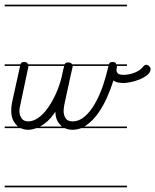

<svg xmlns="http://www.w3.org/2000/svg" viewBox="-20 -562 664 821"><path d="M523 -280H480Q480 -273 479 -269.5Q478 -266 478 -263Q478 -254 484 -248Q490 -242 509 -242Q532 -242 556 -251.5Q580 -261 592 -277Q599 -285 605 -285Q612 -285 618 -279Q624 -273 624 -267Q624 -253 610 -241.5Q596 -230 576 -222Q556 -214 537 -210.5Q518 -207 510 -207Q498 -207 486 -209Q474 -211 465 -218Q454 -182 437.5 -145Q421 -108 399.5 -77.5Q378 -47 350 -27L341 -21H523V-14H327Q309 -7 289 -7Q275 -7 262 -12Q260 -13 257 -14H135Q116 -7 100 -7Q86 -7 73 -12Q71 -13 69 -14H0V-21H57Q53 -24 50 -28Q40 -38 34 -53Q28 -68 28 -89Q28 -104 31 -122L66 -280H0V-287H67Q71 -297 83 -297Q92 -297 97 -292Q99 -289 100 -287H256Q260 -295 271 -295Q281 -295 286 -290Q288 -289 289 -287H445Q449 -297 461 -297Q470 -297 475 -292Q477 -289 478 -287H523ZM290 -276Q290 -275 290 -274L281 -234L255 -114Q254 -107 253 -100.5Q252 -94 252 -88Q252 -70 260.5 -56.5Q269 -43 290 -43Q318 -43 342 -63.5Q366 -84 385.5 -118Q405 -152 420 -195Q434 -237 444 -280H291V-279Q291 -278 290 -276ZM101 -277Q101 -276 101 -275L67 -114Q65 -107 64 -100.5Q63 -94 63 -88Q63 -71 71.5 -57Q80 -43 101 -43Q122 -43 143.5 -58Q165 -73 184 -99.5Q203 -126 218.5 -160Q234 -194 243 -230Q246 -242 248 -253.5Q250 -265 254 -277V-280H102Q102 -279 101 -277ZM523 -535H0V-542H523ZM523 239H0V232H523ZM240 -26Q230 -35 223.5 -49.5Q217 -64 217 -83Q216 -83 215 -81.5Q214 -80 213 -80L211 -76Q185 -39 154 -23Q152 -22 151 -21H245Q242 -23 240 -26Z"/></svg>

Font: Gruenewald VA 1. Klasse
Style: Regular
Weight: 400
Designer: Peter Wiegel
Foundry: Peter Wiegel, nach dem Schriftentwurf von Dr. H. Gr¸newald
Version: Version 0.007